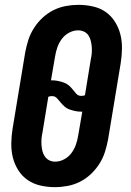

<svg xmlns="http://www.w3.org/2000/svg" viewBox="-20 -763 540 791"><path d="M206 8Q176 8 147 1.5Q118 -5 94.5 -21Q71 -37 55.5 -61.5Q40 -86 33 -114Q26 -142 26.5 -172.5Q27 -203 32 -234L84 -548Q89 -574 97 -599Q105 -624 120 -647.5Q135 -671 155.5 -690Q176 -709 200 -721Q224 -733 250.5 -738Q277 -743 303 -743Q333 -743 362.5 -736.5Q392 -730 415 -714Q438 -698 453.5 -673.5Q469 -649 476 -621Q483 -593 482.5 -562.5Q482 -532 477 -501L425 -187Q420 -161 412 -136Q404 -111 389 -87.5Q374 -64 353.5 -45Q333 -26 309 -14Q285 -2 258.5 3Q232 8 206 8ZM314 -368Q318 -368 322 -368.5Q326 -369 330 -371L354 -518Q357 -531 358 -544Q359 -557 358 -570Q357 -583 354 -595Q351 -607 344.5 -617Q338 -627 326.5 -632.5Q315 -638 302 -638Q283 -638 265 -628.5Q247 -619 235 -603Q223 -587 216.5 -568.5Q210 -550 207 -531L190 -432H195Q207 -432 219 -429.5Q231 -427 242.5 -423Q254 -419 263 -411.5Q272 -404 279 -395Q286 -386 294 -377Q302 -368 314 -368ZM207 -97Q226 -97 244 -106.5Q262 -116 274 -132Q286 -148 292.5 -166.5Q299 -185 302 -204L319 -303H314Q302 -303 290 -305.5Q278 -308 266.5 -312Q255 -316 246.5 -323.5Q238 -331 230.5 -340Q223 -349 215 -358Q207 -367 195 -367Q191 -367 187 -366.5Q183 -366 179 -364L155 -217Q152 -204 151 -191Q150 -178 151 -165Q152 -152 155 -140Q158 -128 165 -118Q172 -108 183 -102.5Q194 -97 207 -97Z"/></svg>

Font: Iosevka Extrabold Oblique
Style: Regular
Weight: 800
Italic angle: -9°
Monospace: yes
Designer: Belleve Invis
Foundry: Belleve Invis
Version: Version 32.5.0; ttfautohint (v1.8.4)